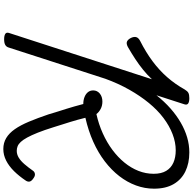

<svg xmlns="http://www.w3.org/2000/svg" viewBox="-22 -1148 1189 1186"><g transform="rotate(90 573.0 -555.5)"><path d="M901 19Q863 19 833 1Q803 -17 778.5 -52Q754 -87 732 -139.5Q710 -192 687 -260Q677 -294 668.5 -321Q660 -348 652.5 -371.5Q645 -395 638 -420Q631 -445 623 -475Q599 -475 580 -482.5Q561 -490 550 -503.5Q539 -517 539 -536Q539 -561 558.5 -577Q578 -593 608 -593Q633 -593 653 -582.5Q673 -572 685 -556Q748 -570 804.5 -595.5Q861 -621 906.5 -655Q952 -689 985 -729.5Q1018 -770 1036 -815.5Q1054 -861 1054 -910Q1054 -957 1036 -987Q1018 -1017 985.5 -1031.5Q953 -1046 909 -1046Q860 -1046 809 -1026.5Q758 -1007 709.5 -970.5Q661 -934 617 -880.5Q573 -827 534.5 -759Q496 -691 467 -611L274 -14Q270 0 258 7Q246 14 223 14Q201 14 190 7Q179 0 184 -16L470 -899Q443 -870 411.5 -844.5Q380 -819 345 -796Q310 -773 270 -750Q249 -739 236 -745.5Q223 -752 214 -771Q206 -789 210 -802.5Q214 -816 233 -826Q304 -862 359 -903Q414 -944 457 -993Q500 -1042 533 -1101Q543 -1118 554 -1124Q565 -1130 587 -1130Q609 -1130 619.5 -1123Q630 -1116 625 -1100L569 -927Q608 -976 650.5 -1013.5Q693 -1051 738 -1077Q783 -1103 829 -1116.5Q875 -1130 922 -1130Q989 -1130 1039.5 -1105.5Q1090 -1081 1118 -1032.5Q1146 -984 1146 -912Q1146 -855 1126 -800.5Q1106 -746 1068.5 -697.5Q1031 -649 977.5 -608Q924 -567 856 -536.5Q788 -506 708 -488Q714 -462 720.5 -440Q727 -418 733.5 -395.5Q740 -373 748.5 -348Q757 -323 766 -292Q784 -234 800 -194Q816 -154 830 -128.5Q844 -103 857 -89Q870 -75 883.5 -69.5Q897 -64 912 -64Q934 -64 954 -76Q974 -88 994 -111Q1014 -134 1035 -164Q1042 -174 1054 -176Q1066 -178 1079 -169Q1098 -157 1101.5 -145.5Q1105 -134 1097 -121Q1069 -79 1038 -47.5Q1007 -16 972.5 1.5Q938 19 901 19Z"/></g></svg>

Font: Playwrite CU
Style: Regular
Weight: 400
Designer: Veronika Burian, José Scaglione
Foundry: TypeTogether
Version: Version 1.002